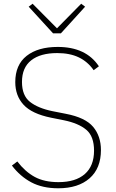

<svg xmlns="http://www.w3.org/2000/svg" viewBox="-20 -998 621 1031"><path d="M307 -819H265L134 -962L155 -978L286 -846L416 -978L437 -962ZM44 -109 73 -131Q115 -76 166.5 -48Q218 -20 294 -20Q386 -20 435.5 -63.5Q485 -107 485 -189Q485 -266 443.5 -301Q402 -336 324 -352L254 -366Q151 -387 106.5 -435.5Q62 -484 62 -557Q62 -650 123 -698Q184 -746 290 -746Q442 -746 511 -642L483 -621Q451 -667 403 -690Q355 -713 287 -713Q197 -713 147.5 -674Q98 -635 98 -558Q98 -485 141 -451Q184 -417 262 -401L333 -387Q438 -367 480 -317Q522 -267 522 -192Q522 -94 461 -40.5Q400 13 293 13Q208 13 148 -19Q88 -51 44 -109Z"/></svg>

Font: IBM Plex Sans JP ExtraLight
Style: Regular
Weight: 200
Designer: Mike Abbink; Paul van der Laan; Pieter van Rosmalen; Wujin Sim; Yejin Wi; Jinhee Kim; Boomi Park; Yona Kim; Kichan Ma
Foundry: Sandoll Inc.
Version: Version 1.001